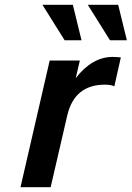

<svg xmlns="http://www.w3.org/2000/svg" viewBox="-20 -776 546 796"><path d="M454 -418Q441 -425 415 -425Q289 -425 259 -298L190 0H65L186 -525H311L294 -452Q362 -540 447 -540Q461 -540 481 -538ZM344 -756H470L506 -609H436ZM156 -756H282L318 -609H248Z"/></svg>

Font: Miedinger
Style: Bold-Italic
Weight: 700
Italic angle: -13°
Version: Version 001.000